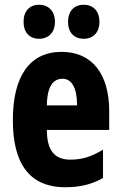

<svg xmlns="http://www.w3.org/2000/svg" viewBox="-20 -777 509 807"><path d="M79 -685C79 -640 105 -614 144 -614C185 -614 211 -642 211 -685C211 -729 185 -757 144 -757C105 -757 79 -731 79 -685ZM266 -685C266 -641 291 -614 332 -614C373 -614 398 -642 398 -685C398 -729 373 -757 332 -757C292 -757 266 -731 266 -685ZM239 -559C104 -559 34 -456 34 -272C34 -94 100 10 255 10C315 10 367 -2 413 -29V-148C364 -118 324 -106 276 -106C209 -106 177 -145 177 -231H439V-310C439 -466 367 -559 239 -559ZM243 -446C281 -446 304 -408 304 -334H177C178 -415 204 -446 243 -446Z"/></svg>

Font: Noto Sans Khmer UI ExtraCondensed ExtraBold
Style: Regular
Weight: 800
Width: 2
Designer: Danh Hong and the Monotype Design Team
Foundry: Monotype Imaging Inc.
Version: Version 2.002